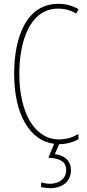

<svg xmlns="http://www.w3.org/2000/svg" viewBox="-20 -744 455 1004"><path d="M351 145C351 100 322 69 267 62L289 10C327 10 365 -1 390 -16V-43C370 -31 334 -15 289 -15C161 -15 81 -154 81 -357C81 -529 136 -699 285 -699C312 -699 346 -693 378 -673L391 -696C357 -715 323 -724 285 -724C117 -724 54 -548 54 -358C54 -145 136 -8 263 8L233 81C287 83 326 98 326 145C326 192 288 217 241 217C228 217 209 214 195 210V234C210 238 229 240 241 240C309 240 351 203 351 145Z"/></svg>

Font: Noto Sans Malayalam ExtraCondensed Thin
Style: Regular
Weight: 100
Width: 2
Designer: Jelle Bosma - Monotype Design Team
Foundry: Monotype Imaging Inc.
Version: Version 2.104